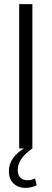

<svg xmlns="http://www.w3.org/2000/svg" viewBox="-20 -720 250 931"><path d="M137 -700V0H73V-700ZM105 191Q67 191 45 169Q23 147 23 110Q23 75 44 46Q65 17 103 -4L137 0Q102 24 84 50Q66 76 66 105Q66 128 78.5 141Q91 154 113 154Q132 154 150 145L158 178Q147 184 133 187.5Q119 191 105 191Z"/></svg>

Font: Pathway Extreme Condensed ExtraLight
Style: Regular
Weight: 250
Width: 3
Version: Version 1.001;gftools[0.9.26]